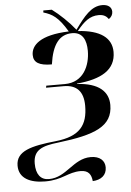

<svg xmlns="http://www.w3.org/2000/svg" viewBox="-98 -704 653 955"><g transform="rotate(-5 228.0 -227.0)"><path d="M326 207C367 205 396 184 396 144C396 111 372 87 326 87C238 87 198 178 110 178C68 178 46 148 46 95C46 27 91 10 172 1C356 -21 446 -56 446 -163C446 -229 399 -275 290 -281V-283C413 -294 485 -335 485 -424C485 -494 430 -536 317 -543C353 -588 383 -613 427 -613C453 -613 466 -603 476 -589C488 -597 496 -609 496 -624C496 -647 478 -661 449 -661C394 -661 357 -614 311 -550C279 -590 234 -633 197 -660H155L154 -650C198 -637 228 -619 272 -545C128 -540 83 -492 83 -444C83 -406 111 -389 174 -389C188 -488 224 -535 288 -535C340 -535 358 -494 358 -441C358 -368 323 -286 230 -286H137L135 -276H223C287 -276 321 -242 321 -170C321 -74 282 -20 160 -7C36 6 -40 25 -40 98C-40 162 16 188 91 188C177 188 206 152 270 152C311 152 323 176 326 207Z"/></g></svg>

Font: Noto Serif Display SemiBold
Style: Italic
Weight: 600
Italic angle: -12°
Designer: Monotype Design Team
Foundry: Monotype Imaging Inc.
Version: Version 2.009